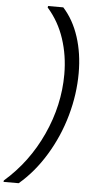

<svg xmlns="http://www.w3.org/2000/svg" viewBox="-102 -975 625 1201"><g transform="rotate(5 211.0 -374.0)"><path d="M377 -533.2Q377 -399.9 339.4 -265.6Q301.8 -131.3 230 -12.9Q158.2 105.5 63 186H-32.2L-30.8 176.8Q118.7 46.9 203.4 -138.4Q288.1 -323.7 288.1 -517.1Q288.1 -634.8 253.4 -739.7Q218.8 -844.7 147.9 -924.8L149.9 -934.1H245.1Q310.1 -862.3 343.5 -759Q377 -655.8 377 -533.2Z"/></g></svg>

Font: Poppins
Style: Italic
Weight: 400
Italic angle: -10°
Designer: Ninad Kale (Devanagari), Jonny Pinhorn (Latin)
Foundry: Indian Type Foundry
Version: Version 3.200;PS 1.000;hotconv 16.6.54;makeotf.lib2.5.65590